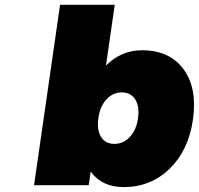

<svg xmlns="http://www.w3.org/2000/svg" viewBox="-20 -762 818 790"><path d="M120.1 0 227.1 -742.2H452.1L416 -492.2Q479 -555.2 564 -555.2Q677.7 -555.2 735.1 -477.3Q792.5 -399.4 773.9 -270Q755.9 -143.6 678.2 -67.9Q600.6 7.8 488.8 7.8Q399.4 7.8 353 -56.2L345.2 0ZM384.8 -275.9Q377.9 -227.5 395.8 -198.7Q413.6 -169.9 450.2 -169.9Q487.8 -169.9 514.6 -199Q541.5 -228 547.9 -275.9Q554.7 -324.2 536.4 -353Q518.1 -381.8 481 -381.8Q444.3 -381.8 417.7 -352.8Q391.1 -323.7 384.8 -275.9Z"/></svg>

Font: Trueno Black
Style: Italic
Weight: 900
Designer: Julieta Ulanovsky
Foundry: Julieta Ulanovsky
Version: Version 3.001b | FøM Fix